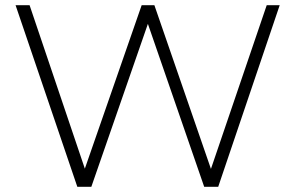

<svg xmlns="http://www.w3.org/2000/svg" viewBox="-20 -720 1138 740"><path d="M278 0H332L550 -628L767 0H821L1058 -700H1008L793 -69L575 -700H526L307 -70L94 -700H40Z"/></svg>

Font: Montserrat Light
Style: Regular
Weight: 300
Designer: Julieta Ulanovsky
Foundry: Julieta Ulanovsky
Version: Version 7.200